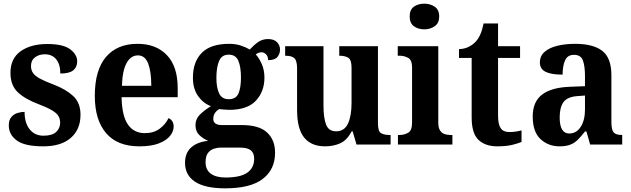

<svg xmlns="http://www.w3.org/2000/svg" viewBox="-20 -788 3443 1047"><path d="M216 10Q115 10 71.5 -22Q28 -54 28 -104Q28 -134 42 -150Q56 -166 76 -172Q96 -178 114 -178Q114 -117 142 -82.5Q170 -48 217 -48Q265 -48 286.5 -68.5Q308 -89 308 -119Q308 -152 283 -173Q258 -194 195 -218Q117 -247 77 -285Q37 -323 37 -391Q37 -469 92.5 -508.5Q148 -548 238 -548Q325 -548 363 -519Q401 -490 401 -454Q401 -422 379.5 -404.5Q358 -387 309 -387Q309 -437 286.5 -464.5Q264 -492 224 -492Q193 -492 171 -475.5Q149 -459 149 -428Q149 -406 160 -390Q171 -374 197.5 -359.5Q224 -345 272 -327Q338 -302 378.5 -265Q419 -228 419 -162Q419 -82 366 -36Q313 10 216 10Z M740 10Q620 10 558.5 -62Q497 -134 497 -265Q497 -406 558 -477.5Q619 -549 730 -549Q831 -549 890 -487.5Q949 -426 949 -307V-258H643Q645 -156 677.5 -109Q710 -62 770 -62Q818 -62 850.5 -86Q883 -110 899 -144Q927 -131 927 -98Q927 -71 907 -46.5Q887 -22 846 -6Q805 10 740 10ZM805 -320Q805 -397 788 -441.5Q771 -486 732 -486Q693 -486 670 -443.5Q647 -401 645 -320Z M1208 239Q1098 239 1043.5 203Q989 167 989 100Q989 46 1022.5 16Q1056 -14 1115 -20Q1090 -30 1068 -50.5Q1046 -71 1046 -106Q1046 -139 1070 -163Q1094 -187 1130 -209Q1088 -225 1060 -264.5Q1032 -304 1032 -364Q1032 -451 1080.5 -500Q1129 -549 1230 -549Q1264 -549 1292 -540Q1320 -531 1342 -518Q1365 -543 1388 -559Q1411 -575 1442 -575Q1474 -575 1490.5 -558Q1507 -541 1507 -518Q1507 -495 1493 -477.5Q1479 -460 1442 -460Q1442 -481 1430.5 -492Q1419 -503 1407 -503Q1398 -503 1389 -499.5Q1380 -496 1375 -491Q1394 -470 1408 -437.5Q1422 -405 1422 -365Q1422 -289 1375.5 -239Q1329 -189 1230 -189Q1220 -189 1202.5 -190.5Q1185 -192 1176 -193Q1163 -187 1153 -173Q1143 -159 1143 -140Q1143 -122 1155.5 -114Q1168 -106 1189 -106H1299Q1393 -106 1436.5 -65.5Q1480 -25 1480 45Q1480 136 1413 187.5Q1346 239 1208 239ZM1227 -247Q1267 -247 1280.5 -278.5Q1294 -310 1294 -365Q1294 -422 1280 -456Q1266 -490 1227 -490Q1189 -490 1174.5 -455Q1160 -420 1160 -364Q1160 -310 1175 -278.5Q1190 -247 1227 -247ZM1210 180Q1291 180 1328.5 153.5Q1366 127 1366 78Q1366 46 1347.5 31.5Q1329 17 1291 17H1183Q1164 17 1145 23.5Q1126 30 1113.5 47Q1101 64 1101 97Q1101 138 1129.5 159Q1158 180 1210 180Z M1753 10Q1677 10 1638.5 -38Q1600 -86 1600 -188V-414Q1600 -457 1585.5 -470.5Q1571 -484 1538 -484H1535V-536H1744V-213Q1744 -146 1758 -109Q1772 -72 1813 -72Q1858 -72 1877.5 -114Q1897 -156 1897 -226V-419Q1897 -463 1878.5 -473.5Q1860 -484 1833 -484H1830V-536H2041V-115Q2041 -71 2058.5 -61.5Q2076 -52 2103 -52H2110V0H1924L1903 -72H1898Q1872 -23 1835 -6.5Q1798 10 1753 10Z M2294 -628Q2260 -628 2237 -645Q2214 -662 2214 -698Q2214 -735 2237 -751.5Q2260 -768 2294 -768Q2326 -768 2350.5 -751.5Q2375 -735 2375 -698Q2375 -662 2350.5 -645Q2326 -628 2294 -628ZM2150 0V-52H2160Q2184 -52 2205.5 -64Q2227 -76 2227 -119V-421Q2227 -461 2205.5 -472.5Q2184 -484 2162 -484H2149V-536H2370V-119Q2370 -91 2380 -76Q2390 -61 2405.5 -56.5Q2421 -52 2436 -52H2447V0Z M2692 10Q2627 10 2589.5 -25Q2552 -60 2552 -148V-472H2483V-520Q2514 -521 2537.5 -533.5Q2561 -546 2575 -562Q2589 -577 2599.5 -601Q2610 -625 2617 -660H2696V-536H2816V-472H2696V-157Q2696 -111 2710 -89.5Q2724 -68 2757 -68Q2776 -68 2792.5 -70.5Q2809 -73 2824 -77V-14Q2809 -7 2775 1.5Q2741 10 2692 10Z M3031 10Q2970 10 2927.5 -29.5Q2885 -69 2885 -153Q2885 -234 2937 -273Q2989 -312 3093 -315L3170 -318V-374Q3170 -426 3159 -457.5Q3148 -489 3110 -489Q3075 -489 3061.5 -459Q3048 -429 3048 -381Q2986 -381 2955 -396.5Q2924 -412 2924 -447Q2924 -483 2950 -505.5Q2976 -528 3019.5 -538.5Q3063 -549 3117 -549Q3215 -549 3264.5 -510.5Q3314 -472 3314 -378V-123Q3314 -81 3326 -66.5Q3338 -52 3370 -52H3373V0H3198L3178 -71H3170Q3149 -44 3131 -26Q3113 -8 3089.5 1Q3066 10 3031 10ZM3084 -60Q3123 -60 3146.5 -96Q3170 -132 3170 -191V-267L3129 -264Q3074 -260 3053 -231.5Q3032 -203 3032 -148Q3032 -60 3084 -60Z"/></svg>

Font: Noto Serif Tamil SemiCondensed
Style: Bold Italic
Weight: 700
Width: 4
Italic angle: -12°
Designer: Indian Type Foundry, Tom Grace, and the Monotype Design Team
Foundry: Monotype Imaging Inc.
Version: Version 2.003; ttfautohint (v1.8.4.7-5d5b)